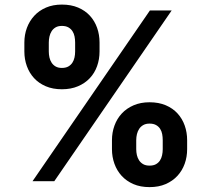

<svg xmlns="http://www.w3.org/2000/svg" viewBox="-20 -772 899 818"><path d="M457 -174.7Q457 -207.4 467.7 -236.9Q478.3 -266.3 498.8 -288.4Q519.2 -310.4 549 -323.3Q578.8 -336.3 617.2 -336.3Q656.2 -336.3 686.3 -323.5Q716.3 -310.7 736.5 -288.5Q756.7 -266.3 767 -237Q777.3 -207.7 777.3 -174.7V-136.4Q777.3 -103.7 766.9 -74.4Q756.4 -45.1 736 -22.9Q715.6 -0.7 685.7 12.3Q655.9 25.2 617.2 25.2Q578.1 25.2 548.3 12.3Q518.5 -0.7 498.2 -22.9Q478 -45.1 467.5 -74.4Q457 -103.7 457 -136.4ZM243.6 -752.5Q283 -752.5 313 -739.7Q343 -726.9 363.3 -704.7Q383.5 -682.5 393.8 -653.2Q404.1 -623.9 404.1 -590.9V-552.6Q404.1 -519.5 393.6 -490.2Q383.2 -460.9 362.7 -439.1Q342.3 -417.3 312.3 -404.5Q282.3 -391.7 243.6 -391.7Q204.9 -391.7 175.1 -404.5Q145.2 -417.3 125 -439.3Q104.8 -461.3 94.3 -490.6Q83.8 -519.9 83.8 -552.6V-590.9Q83.8 -623.9 94.6 -653.2Q105.5 -682.5 125.9 -704.7Q146.3 -726.9 176 -739.7Q205.6 -752.5 243.6 -752.5ZM618.6 -727.3H711.3L211.3 0H118.6ZM560.4 -136.4Q560.4 -123.6 563.2 -111.2Q566.1 -98.7 572.6 -88.8Q579.2 -78.8 590 -72.6Q600.9 -66.4 617.2 -66.4Q633.5 -66.4 644.4 -72.4Q655.2 -78.5 661.6 -88.4Q668 -98.4 670.6 -110.8Q673.3 -123.2 673.3 -136.4V-174.7Q673.3 -187.9 671 -200.5Q668.7 -213.1 662.3 -223Q655.9 -233 644.9 -239.2Q633.9 -245.4 617.2 -245.4Q601.2 -245.4 590.4 -239.2Q579.5 -233 573 -223Q566.4 -213.1 563.4 -200.5Q560.4 -187.9 560.4 -174.7ZM187.9 -590.9V-552.6Q187.9 -539.4 190.7 -527Q193.5 -514.6 200.1 -504.6Q206.7 -494.7 217.3 -488.6Q228 -482.6 243.6 -482.6Q259.9 -482.6 270.8 -488.6Q281.6 -494.7 288.2 -504.6Q294.7 -514.6 297.4 -527Q300.1 -539.4 300.1 -552.6V-590.9Q300.1 -604 297.6 -616.7Q295.1 -629.3 288.7 -639.2Q282.3 -649.1 271.3 -655.4Q260.3 -661.6 243.6 -661.6Q227.6 -661.6 217 -655.4Q206.3 -649.1 199.9 -639Q193.5 -628.9 190.7 -616.3Q187.9 -603.7 187.9 -590.9Z"/></svg>

Font: Cannonade
Style: Bold
Weight: 700
Designer: Rasmus Andersson
Foundry: rsms
Version: Version 3.012;git-f93a4a705